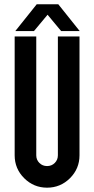

<svg xmlns="http://www.w3.org/2000/svg" viewBox="-20 -869 436 889"><path d="M149.9 -849.1H250L349.1 -725.1H263.2L200.2 -800.8L137.2 -725.1H50.8ZM47.9 -700.2H147.9V-149.9Q147.9 -128.9 162.4 -114.5Q176.8 -100.1 198 -100.1Q219.2 -100.1 233.6 -114.5Q248 -128.9 248 -149.9V-700.2H348.1V-149.9Q348.1 -87.9 304 -43.9Q259.8 0 198 0Q136.2 0 92 -43.9Q47.9 -87.9 47.9 -149.9Z"/></svg>

Font: OSP-DIN
Style: DIN
Weight: 500
Width: 3
Version: Version 001.000